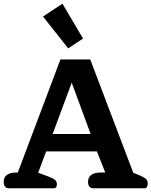

<svg xmlns="http://www.w3.org/2000/svg" viewBox="-23 -1016 817 1036"><path d="M209 -927 314 -996 425 -808 345 -755ZM-3 -35Q-3 -60 15 -72.5Q33 -85 63 -85H73L303 -695H464L696 -84L730 -70Q754 -60 764 -50.5Q774 -41 774 -26Q774 0 757 0H481Q467 0 459.5 -9Q452 -18 452 -35Q452 -60 470 -72.5Q488 -85 518 -85H545L500 -199H226L183 -84L237 -64Q264 -54 274 -45Q284 -36 284 -22Q284 0 267 0H26Q12 0 4.5 -9Q-3 -18 -3 -35ZM466 -293 364 -570 261 -293Z"/></svg>

Font: Maitree
Style: Bold
Weight: 700
Designer: CadsonDemak Team
Foundry: CadsonDemak
Version: Version 1.002